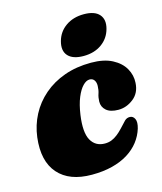

<svg xmlns="http://www.w3.org/2000/svg" viewBox="-109 -791 748 885"><g transform="rotate(-15 265.0 -348.0)"><path d="M322 -412Q306 -412 289.8 -395.2Q273.5 -378.5 260 -346Q246.5 -313.5 239.5 -265Q228 -183.5 249 -146Q270 -108.5 315 -108.5Q332 -108.5 346.8 -114.2Q361.5 -120 375.2 -130.8Q389 -141.5 402.5 -156Q421 -176.5 431.5 -187Q442 -197.5 457 -197Q472 -196.5 479.5 -181Q487 -165.5 478.5 -136Q468.5 -103 447 -75.2Q425.5 -47.5 393 -27.2Q360.5 -7 317.2 4Q274 15 220 15Q113 15 60 -45.2Q7 -105.5 20.5 -217Q27.5 -273 53 -321.8Q78.5 -370.5 121 -407.2Q163.5 -444 220.8 -464.5Q278 -485 348 -485Q409.5 -485 449 -464.2Q488.5 -443.5 507 -411Q525.5 -378.5 523 -342Q520.5 -294.5 487.2 -268.5Q454 -242.5 415.5 -242.5Q377.5 -242.5 358 -259.2Q338.5 -276 339 -302Q339.5 -322 345 -337.8Q350.5 -353.5 351 -374Q351.5 -390.5 344 -401.2Q336.5 -412 322 -412ZM324.5 -523.5Q273.5 -523.5 251 -548.2Q228.5 -573 240.5 -617Q252 -659.5 287.8 -684.5Q323.5 -709.5 374 -709.5Q425.5 -709.5 447.5 -684.5Q469.5 -659.5 458 -617Q446.5 -574 411 -548.8Q375.5 -523.5 324.5 -523.5Z"/></g></svg>

Font: Fraunces
Style: Italic
Weight: 900
Italic angle: -16°
Version: Version 1.000;[0bf87f6ff]